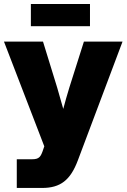

<svg xmlns="http://www.w3.org/2000/svg" viewBox="-20 -720 623 944"><path d="M62.5 204.1H187C276.9 204.1 326.2 166 362.8 68.4L582.5 -515.6H392.6L320.8 -289.1C310.1 -254.4 300.3 -219.7 291 -184.6L261.2 -289.1L191.4 -515.6H-0.5L197.8 -0.5L192.9 13.7C180.7 50.8 173.3 63 137.7 63H62.5ZM422.4 -700.2H131.8V-591.3H422.4Z"/></svg>

Font: Raveo Display Display ExtraBold
Style: Regular
Weight: 800
Designer: Jakub Foglar, Rasmus Andersson (Inter)
Foundry: Jakubfoglar.com
Version: Version 1.100;Glyphs 3.2.3 (3260)